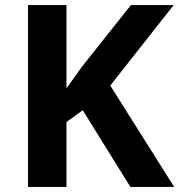

<svg xmlns="http://www.w3.org/2000/svg" viewBox="-20 -734 704 754"><path d="M664 0H492L305 -301L241 -255V0H90V-714H241V-387Q256 -408 271 -429Q286 -450 301 -471L494 -714H662L413 -398Z"/></svg>

Font: Noto Sans Sinhala UI
Style: Bold
Weight: 700
Designer: Jelle Bosma - Monotype Design Team
Foundry: Monotype Imaging Inc.
Version: Version 2.006; ttfautohint (v1.8.4.7-5d5b)